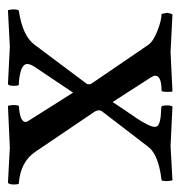

<svg xmlns="http://www.w3.org/2000/svg" viewBox="-5 -460 467 498"><g transform="rotate(90 229.0 -210.5)"><path d="M12.7 -410.2Q14.6 -419.9 16.6 -423.8Q111.3 -418.9 114.3 -418.9Q116.2 -418.9 216.8 -423.8Q217.8 -419.9 217.8 -412.1Q217.8 -395.5 214.8 -395.5Q175.8 -395.5 175.8 -378.9Q175.8 -375 180.7 -367.2L244.1 -268.6Q251 -279.3 264.6 -299.3Q278.3 -319.3 286.6 -331.5Q294.9 -343.8 301.8 -357.4Q308.6 -371.1 308.6 -377.9Q308.6 -386.7 297.4 -390.1Q286.1 -393.6 272 -394Q257.8 -394.5 255.9 -395.5Q252.9 -396.5 252.9 -411.1Q252.9 -419.9 255.9 -423.8Q355.5 -418.9 358.4 -418.9Q361.3 -418.9 447.3 -423.8Q449.2 -414.1 449.2 -410.2Q449.2 -395.5 446.3 -395.5Q381.8 -387.7 361.3 -362.3L267.6 -240.2Q265.6 -237.3 265.6 -233.4Q265.6 -228.5 268.6 -222.7L373 -68.4Q399.4 -29.3 455.1 -25.4Q458 -25.4 458 -11.7Q458 -2 454.1 2.9Q363.3 -2 362.3 -2Q359.4 -2 253.9 2.9Q252 -6.8 252 -9.8Q252 -25.4 254.9 -25.4Q295.9 -28.3 295.9 -43Q295.9 -44.9 293.9 -48.8L219.7 -166L152.3 -65.4Q145.5 -54.7 145.5 -46.9Q145.5 -29.3 194.3 -25.4Q197.3 -25.4 199.2 -25.4Q202.1 -25.4 202.1 -10.7Q202.1 -1 198.2 2.9Q103.5 -2 100.6 -2Q98.6 -2 5.9 2.9Q3.9 -4.9 3.9 -10.7Q3.9 -25.4 7.8 -25.4Q73.2 -35.2 95.7 -66.4L197.3 -202.1Q197.3 -203.1 197.8 -205.1Q198.2 -207 198.2 -208Q198.2 -210 196.3 -213.9L95.7 -361.3Q86.9 -374 59.6 -384.8Q32.2 -395.5 15.6 -395.5Z"/></g></svg>

Font: Crimson Text
Style: Regular
Weight: 400
Version: Version 0.13